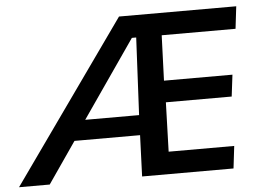

<svg xmlns="http://www.w3.org/2000/svg" viewBox="-84 -779 1187 846"><g transform="rotate(-5 510.0 -355.5)"><path d="M-33.2 0 471.2 -710.9H989.7L978 -612.3H651.4L644 -412.1H946.8L935.1 -316.4H644L637.2 -98.6H927.2L915.5 0H511.2L518.1 -182.1H228L102.5 0ZM283.2 -270.5H521.5L538.6 -612.3H519.5Z"/></g></svg>

Font: Muli
Style: Semi-BoldItalic
Weight: 600
Italic angle: -7°
Designer: Vernon Adams
Foundry: newtypography
Version: Version 2.0; ttfautohint (v1.00rc1.2-2d82) -l 8 -r 50 -G 200